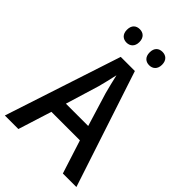

<svg xmlns="http://www.w3.org/2000/svg" viewBox="-263 -1011 1114 1114"><g transform="rotate(45 294.0 -454.0)"><path d="M149 -853C149 -816 171 -798 200 -798C228 -798 251 -816 251 -853C251 -891 228 -908 200 -908C171 -908 149 -891 149 -853ZM335 -853C335 -816 357 -798 386 -798C414 -798 437 -816 437 -853C437 -891 414 -908 386 -908C357 -908 335 -891 335 -853ZM476 0H587L351 -716H235L0 0H111L176 -206H410ZM322 -505 385 -299H202L265 -506C273 -537 285 -584 293 -623C299 -593 315 -533 322 -505Z"/></g></svg>

Font: Noto Sans Khmer UI SemiCondensed Medium
Style: Regular
Weight: 500
Width: 4
Designer: Danh Hong and the Monotype Design Team
Foundry: Monotype Imaging Inc.
Version: Version 2.002